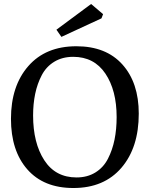

<svg xmlns="http://www.w3.org/2000/svg" viewBox="-20 -934 751 963"><path d="M35 -338Q35 -503 122 -602.5Q209 -702 363 -702Q512 -702 594 -610.5Q676 -519 676 -364Q676 -194 589 -92.5Q502 9 348 9Q199 9 117 -84.5Q35 -178 35 -338ZM364 -44Q418 -44 458.5 -69Q499 -94 521.5 -138Q544 -182 554.5 -234Q565 -286 565 -347Q565 -481 508.5 -565Q452 -649 347 -649Q293 -649 252.5 -624.5Q212 -600 189.5 -557Q167 -514 156.5 -463.5Q146 -413 146 -355Q146 -217 202 -130.5Q258 -44 364 -44ZM497 -863 489 -842 288 -749 263 -785 437 -914Z"/></svg>

Font: Poly
Style: Regular
Weight: 400
Designer: Jos Nicols Silva Schwarzenberg
Foundry: Jose Nicolas Silva Schwarzenberg
Version: Version 1.001